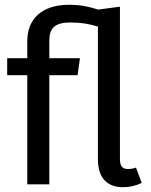

<svg xmlns="http://www.w3.org/2000/svg" viewBox="-20 -770 632 802"><path d="M548 -70C538 -66 527 -64 514 -64C490 -64 481 -78 481 -106V-742L390 -730C349 -743 316 -750 268 -750C151 -750 94 -687 94 -599V-527H10V-456H94V0H186V-456H304L314 -527H186V-600C186 -651 207 -676 274 -676C318 -676 349 -671 389 -659V-104C389 -28 427 12 494 12C521 12 547 6 572 -6Z"/></svg>

Font: Fira Math
Style: Regular
Weight: 400
Designer: Xiangdong Zeng
Foundry: Xiangdong Zeng
Version: Version 0.3.4